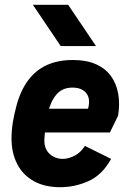

<svg xmlns="http://www.w3.org/2000/svg" viewBox="-20 -770 542 800"><path d="M231 10Q166 10 120.5 -15.5Q75 -41 51.5 -87Q28 -133 28 -192Q28 -227 33.5 -260.5Q39 -294 48 -327Q65 -392 97 -435Q129 -478 175.5 -499Q222 -520 284 -520Q340 -520 379.5 -502.5Q419 -485 442 -453.5Q465 -422 472.5 -379.5Q480 -337 472 -288L438 -218H139L151 -317H347Q358 -359 339.5 -382Q321 -405 282 -405Q239 -405 214.5 -375.5Q190 -346 179 -297Q174 -275 170.5 -249Q167 -223 165 -191Q163 -151 186 -129.5Q209 -108 242 -108Q265 -108 290.5 -121Q316 -134 334 -162L443 -108Q406 -41 349 -15.5Q292 10 231 10ZM233 -578 117 -750H264L380 -578Z"/></svg>

Font: Finlandica
Style: Italic
Weight: 400
Italic angle: -8°
Designer: Niklas Ekholm, Juho Hiilivirta, Jaakko Suomalainen
Foundry: Helsinki Type Studio
Version: Version 1.064